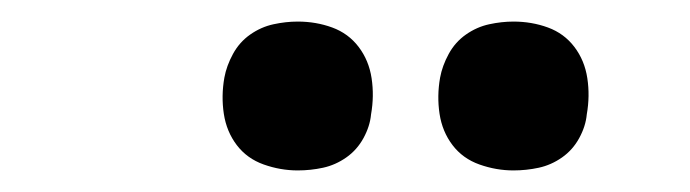

<svg xmlns="http://www.w3.org/2000/svg" viewBox="-20 -769 640 178"><path d="M456 -611Q440 -611 424.5 -616.5Q409 -622 399.5 -634.5Q390 -647 387.5 -663.5Q385 -680 388 -697Q390 -708 396 -719Q402 -730 412 -737Q422 -744 433.5 -746.5Q445 -749 456 -749Q473 -749 488 -743.5Q503 -738 512.5 -725.5Q522 -713 524.5 -696.5Q527 -680 524 -663Q523 -652 517 -641Q511 -630 501 -623Q491 -616 479.5 -613.5Q468 -611 456 -611ZM256 -611Q240 -611 224.5 -616.5Q209 -622 199.5 -634.5Q190 -647 187.5 -663.5Q185 -680 188 -697Q190 -708 196 -719Q202 -730 212 -737Q222 -744 233.5 -746.5Q245 -749 256 -749Q273 -749 288 -743.5Q303 -738 312.5 -725.5Q322 -713 324.5 -696.5Q327 -680 324 -663Q323 -652 317 -641Q311 -630 301 -623Q291 -616 279.5 -613.5Q268 -611 256 -611Z"/></svg>

Font: Iosevka Curly Slab MdExObl
Style: Regular
Weight: 500
Width: 7
Italic angle: -9°
Monospace: yes
Designer: Belleve Invis
Foundry: Belleve Invis
Version: Version 11.1.0; ttfautohint (v1.8.3)